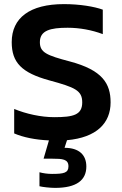

<svg xmlns="http://www.w3.org/2000/svg" viewBox="-20 -674 595 934"><path d="M518 -176C518 -268 478 -333 320 -375C206 -405 174 -419 174 -469C174 -526 225 -539 309 -539C367 -539 427 -528 480 -508V-627C439 -642 368 -654 291 -654C125 -654 37 -587 37 -469C37 -370 85 -320 220 -283C345 -249 380 -234 380 -176C380 -115 337 -104 244 -104C179 -104 107 -120 49 -144V-25C93 -6 151 6 218 9L192 98H236C283 98 313 100 313 135C313 167 291 172 233 172C212 172 190 169 172 164V232C187 236 225 240 248 240C353 240 400 202 400 136C400 80 365 45 294 45L306 8C450 -5 518 -75 518 -176Z"/></svg>

Font: Kanit Medium
Style: Regular
Weight: 500
Designer: Katatrad Team
Foundry: CadsonDemak
Version: Version 1.000;PS 001.000;hotconv 1.0.88;makeotf.lib2.5.64775